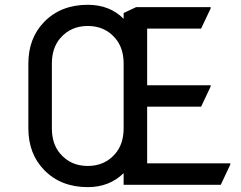

<svg xmlns="http://www.w3.org/2000/svg" viewBox="-20 -767 1000 797"><path d="M97.7 -234.4V-502.9Q97.7 -608.9 163.6 -676.3Q232.9 -747.1 344.2 -747.1Q435.5 -747.1 493.2 -689Q493.2 -689 493.2 -712.9L544.9 -737.3H854.5V-732.4L814.9 -648.4H590.8V-413.1H854.5V-408.2L814.9 -324.2H590.8V-88.9H936V-84L896.5 0H493.2V-48.3Q434.1 9.8 344.2 9.8Q232.9 9.8 163.6 -61Q97.7 -128.4 97.7 -234.4ZM195.3 -234.4Q195.3 -168.9 230.5 -128.4Q273.9 -78.1 344.2 -78.1Q414.6 -78.1 458 -128.4Q493.2 -168.9 493.2 -234.4V-502.9Q493.2 -568.4 458 -608.9Q414.6 -659.2 344.2 -659.2Q273.9 -659.2 230.5 -608.9Q195.3 -568.4 195.3 -502.9Z"/></svg>

Font: Nova Round
Style: Book
Weight: 400
Version: Version 2.000